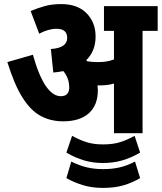

<svg xmlns="http://www.w3.org/2000/svg" viewBox="-20 -652 792 940"><path d="M459 -210Q459 -137 415 -97.5Q371 -58 289 -58Q228 -58 179 -84.5Q130 -111 90 -174.5Q50 -238 16 -348L141 -384Q198 -181 278 -181Q299 -181 309 -192.5Q319 -204 319 -223Q319 -247 311.5 -267Q304 -287 290 -304Q267 -299 241 -297L229 -412Q271 -415 290 -429Q309 -443 309 -466Q309 -511 257 -511Q216 -511 172 -487L130 -598Q163 -612 198.5 -622Q234 -632 280 -632Q360 -632 404 -587Q448 -542 448 -473Q448 -402 402 -357Q404 -355 407 -352Q431 -348 457 -348Q479 -348 498 -350.5Q517 -353 538 -361V-501H489V-622H752V-501H678V0H538V-243Q521 -238 504 -236Q487 -234 470 -234Q464 -234 457 -234Q459 -222 459 -210ZM484 146Q436 146 392.5 133.5Q349 121 305 95L333 13Q367 32 402 43.5Q437 55 484 55Q533 55 568 44Q603 33 639 13L666 95Q622 121 578 133.5Q534 146 484 146ZM484 268Q429 268 384.5 254Q340 240 305 220L329 139Q367 158 404 167Q441 176 484 176Q529 176 566 167.5Q603 159 641 139L666 220Q629 242 585.5 255Q542 268 484 268Z"/></svg>

Font: Noto Sans Devanagari Condensed ExtraBold
Style: Regular
Weight: 800
Width: 3
Designer: Jelle Bosma - Monotype Design Team
Foundry: Monotype Imaging Inc.
Version: Version 2.004; ttfautohint (v1.8.4.7-5d5b)